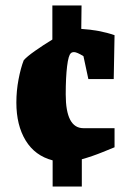

<svg xmlns="http://www.w3.org/2000/svg" viewBox="-20 -622 465 704"><path d="M286 -152H400V-82Q395 -80 357 -64.5Q319 -49 280 -38V62H173V-34Q108 -51 74 -107Q40 -163 40 -246Q40 -289 48 -331Q56 -373 67 -401Q78 -414 108.5 -435.5Q139 -457 172 -477V-602H279L278 -516Q345 -512 400 -493L397 -332H304L286 -416Q262 -431 251 -431Q244 -431 240 -427Q231 -420 226 -379Q221 -338 221 -276Q221 -152 286 -152Z"/></svg>

Font: Grenze Black
Style: Regular
Weight: 900
Designer: Renata Polastri
Foundry: Omnibus-Type
Version: Version 1.002; ttfautohint (v1.8)